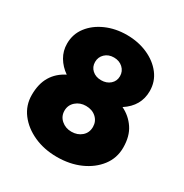

<svg xmlns="http://www.w3.org/2000/svg" viewBox="-167 -848 940 982"><g transform="rotate(30 303.5 -357.0)"><path d="M303 3Q228 3 167 -24.5Q106 -52 70 -99.5Q34 -147 34 -208Q34 -274 60.5 -318Q87 -362 137 -387Q101 -412 80 -447.5Q59 -483 59 -526Q59 -582 92 -625Q125 -668 180.5 -692.5Q236 -717 303 -717Q370 -717 425.5 -692.5Q481 -668 514 -625Q547 -582 547 -526Q547 -438 467 -386Q515 -363 544.5 -319Q574 -275 574 -208Q574 -146 537.5 -98.5Q501 -51 440 -24Q379 3 303 3ZM303 -450Q335 -450 356 -468.5Q377 -487 377 -516Q377 -545 356 -564.5Q335 -584 303 -584Q271 -584 250.5 -564.5Q230 -545 230 -516Q230 -487 250.5 -468.5Q271 -450 303 -450ZM303 -146Q339 -146 363 -167Q387 -188 387 -222Q387 -255 363.5 -276.5Q340 -298 303 -298Q268 -298 243.5 -276.5Q219 -255 219 -222Q219 -189 243.5 -167.5Q268 -146 303 -146Z"/></g></svg>

Font: Lexend ExtraBold
Style: Regular
Weight: 800
Designer: Bonnie Shaver-Troup, Thomas Jockin
Foundry: Lexend
Version: Version 1.007; ttfautohint (v1.8.3)